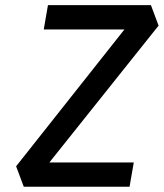

<svg xmlns="http://www.w3.org/2000/svg" viewBox="-20 -713 626 733"><path d="M70.8 0 41.5 -78.1 455.1 -600.6H147L163.1 -693.4H556.2L585.4 -615.2L168.5 -92.8H490.7L474.6 0Z"/></svg>

Font: Cascadia Mono PL
Style: Italic
Weight: 400
Italic angle: -10°
Monospace: yes
Designer: Aaron Bell
Foundry: Saja Typeworks
Version: Version 2404.023; ttfautohint (v1.8.4)